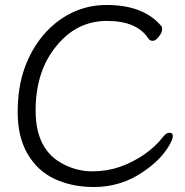

<svg xmlns="http://www.w3.org/2000/svg" viewBox="-20 -733 743 771"><path d="M660 -150Q626 -91 556 -44Q467 18 357 18Q270 18 200.5 -14Q131 -46 91 -114.5Q51 -183 51 -282Q51 -381 78 -457.5Q105 -534 153.5 -591.5Q202 -649 267 -681Q332 -713 408 -713Q557 -713 628 -628Q631 -624 631 -613.5Q631 -603 618 -586Q605 -569 593.5 -569Q582 -569 576 -578Q530 -649 409.5 -649Q289 -649 208 -550Q123 -449 123 -288.5Q123 -128 238 -72Q292 -45 350.5 -45Q409 -45 460 -62.5Q511 -80 558 -112Q605 -144 636 -185Q648 -200 661 -200Q674 -200 674 -187Q674 -174 660 -150Z"/></svg>

Font: Fusion Kai T
Style: Regular
Weight: 400
Designer: Fontworks Inc.
Version: Version 24.134;May 13, 2024